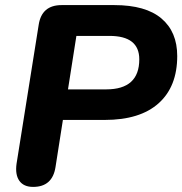

<svg xmlns="http://www.w3.org/2000/svg" viewBox="-20 -725 716 754"><path d="M110 9Q73 9 56 -15Q39 -39 45 -82L132 -628Q144 -705 222 -705H429Q552 -705 614 -652.5Q676 -600 676 -505Q676 -385 603 -319.5Q530 -254 391 -254H227L198 -69Q186 9 110 9ZM247 -374H397Q527 -374 527 -492Q527 -584 410 -584H280Z"/></svg>

Font: Nunito ExtraBold
Style: Italic
Weight: 800
Italic angle: -9°
Designer: Vernon Adams
Foundry: Vernon Adams
Version: Version 3.601; ttfautohint (v1.8.2.53-6de2)